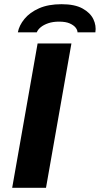

<svg xmlns="http://www.w3.org/2000/svg" viewBox="-20 -894 475 914"><path d="M38 0 159 -687H320L199 0ZM65 -740Q71 -773 96.5 -804Q122 -835 166 -854.5Q210 -874 273 -874Q336 -874 373 -853.5Q410 -833 424.5 -802.5Q439 -772 434 -740H349Q349 -751 340 -762.5Q331 -774 312 -782.5Q293 -791 261 -791Q232 -791 210 -783.5Q188 -776 174 -764.5Q160 -753 155 -740Z"/></svg>

Font: Archivo SemiExpanded
Style: Bold Italic
Weight: 700
Width: 6
Italic angle: -10°
Designer: Hector Gatti
Foundry: Omnibus-Type
Version: Version 2.001